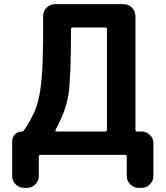

<svg xmlns="http://www.w3.org/2000/svg" viewBox="-20 -750 802 930"><path d="M249 -121Q247 -119 248.5 -116Q250 -113 253 -113H489Q498 -113 498 -122V-608Q498 -617 489 -617H333Q324 -617 324 -609Q324 -372 311.5 -292Q299 -212 249 -121ZM96 160Q73 160 56 143Q39 126 39 103V-67Q39 -86 52.5 -99.5Q66 -113 86 -113Q93 -113 96 -119Q138 -181 156 -232Q174 -283 181.5 -366.5Q189 -450 189 -617V-673Q189 -696 206 -713Q223 -730 246 -730H579Q602 -730 619 -713Q636 -696 636 -673V-122Q636 -113 645 -113H666Q689 -113 706 -96.5Q723 -80 723 -57V103Q723 126 706 143Q689 160 666 160H651Q628 160 611 143Q594 126 594 103V9Q594 0 586 0H176Q168 0 168 9V103Q168 126 151 143Q134 160 111 160Z"/></svg>

Font: Rounded Mplus 1c Bold
Style: Bold
Weight: 700
Version: Version 1.059.20150529